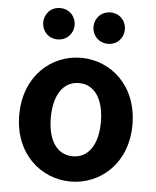

<svg xmlns="http://www.w3.org/2000/svg" viewBox="-56 -847 738 909"><g transform="rotate(5 313.0 -393.0)"><path d="M313 14C453 14 582 -94 582 -279C582 -466 453 -574 313 -574C173 -574 44 -466 44 -279C44 -94 173 14 313 14ZM313 -106C237 -106 194 -174 194 -279C194 -385 237 -454 313 -454C389 -454 432 -385 432 -279C432 -174 389 -106 313 -106ZM193 -651C237 -651 268 -684 268 -725C268 -767 237 -800 193 -800C150 -800 119 -767 119 -725C119 -684 150 -651 193 -651ZM433 -651C476 -651 507 -684 507 -725C507 -767 476 -800 433 -800C389 -800 358 -767 358 -725C358 -684 389 -651 433 -651Z"/></g></svg>

Font: Source Han Sans Old Style Bold
Style: Regular
Weight: 700
Designer: Ryoko NISHIZUKA (kana & ideographs); Paul D. Hunt (Latin, Greek & Cyrillic); Wenlong ZHANG (bopomofo); Sandoll Communica
Foundry: Adobe Systems Incorporated
Version: Version 1.004;PS 1.004;hotconv 1.0.81;makeotf.lib2.5.63406